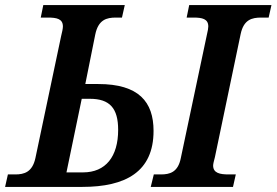

<svg xmlns="http://www.w3.org/2000/svg" viewBox="-36 -734 1086 754"><path d="M-16 0H287C457 0 567 -59 567 -220C567 -334 509 -404 350 -404H299L338 -598C350 -657 383 -665 419 -665H443L454 -714H134L124 -665H152C187 -665 211 -660 211 -630C211 -622 208 -608 204 -592L103 -113C91 -58 59 -49 24 -49H-5ZM556 0H879L890 -49H862C828 -49 801 -54 801 -84C801 -90 804 -102 808 -117L909 -600C921 -657 953 -665 990 -665H1019L1030 -714H707L697 -665H724C758 -665 782 -660 782 -630C782 -624 780 -612 777 -600L674 -113C663 -57 630 -49 596 -49H568ZM225 -57 285 -346H317C395 -346 428 -309 428 -224C428 -119 379 -57 290 -57Z"/></svg>

Font: Noto Serif Semi
Style: Italic
Weight: 600
Italic angle: -12°
Designer: Monotype Design Team
Foundry: Monotype Imaging Inc.
Version: Version 1.901